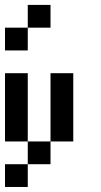

<svg xmlns="http://www.w3.org/2000/svg" viewBox="-20 -656 404 767"><path d="M0 -363.6H90.9V-272.7H0ZM0 -272.7H90.9V-181.8H0ZM0 -181.8H90.9V-90.9H0ZM181.8 -363.6H272.7V-272.7H181.8ZM181.8 -272.7H272.7V-181.8H181.8ZM181.8 -181.8H272.7V-90.9H181.8ZM90.9 -90.9H181.8V0H90.9ZM0 0H90.9V90.9H0ZM0 -545.5H90.9V-454.5H0ZM90.9 -636.4H181.8V-545.5H90.9Z"/></svg>

Font: Micro 5
Style: Regular
Weight: 400
Designer: Sarah Cadigan-Fried
Version: Version 1.000; ttfautohint (v1.8.4.7-5d5b)